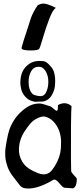

<svg xmlns="http://www.w3.org/2000/svg" viewBox="-20 -1078 474 1092"><path d="M297.9 -1033.2Q280.3 -1023.4 260.3 -970.7Q240.2 -918 224.1 -862.8Q208 -807.6 203.1 -800.8Q197.3 -791 155.3 -791Q102.5 -791 102.5 -804.7V-805.7Q112.3 -843.8 130.9 -897.5Q136.7 -914.1 143.6 -937Q150.4 -960 154.8 -972.7Q159.2 -985.4 168.9 -1005.4Q178.7 -1025.4 194.3 -1047.9Q210.9 -1057.6 228.5 -1057.6Q249 -1057.6 297.9 -1033.2ZM166 -543Q173.8 -536.1 197.3 -532.2Q202.1 -531.2 210.9 -531.2Q235.4 -531.2 246.1 -562.5Q254.9 -584 254.9 -613.3Q254.9 -644.5 242.2 -668.5Q229.5 -692.4 210.9 -697.3Q207 -698.2 199.2 -698.2Q171.9 -698.2 157.2 -672.9Q142.6 -647.5 142.6 -612.3Q142.6 -565.4 166 -543ZM199.2 -500Q195.3 -500 189.9 -499.5Q184.6 -499 182.6 -499Q175.8 -499 167 -502Q141.6 -507.8 123.5 -528.3Q105.5 -548.8 100.6 -571.3Q95.7 -590.8 95.7 -607.4Q95.7 -675.8 139.6 -710Q166 -731.4 203.1 -731.4H210Q222.7 -730.5 227.5 -730Q232.4 -729.5 240.2 -725.6Q248 -721.7 256.8 -712.9Q276.4 -693.4 283.2 -678.7Q293.9 -654.3 293.9 -616.2Q293.9 -587.9 288.1 -567.4Q266.6 -500 212.9 -500ZM234.4 -415Q275.4 -406.2 302.7 -362.3Q330.1 -317.4 327.1 -257.8L326.2 -233.4Q322.3 -183.6 293 -135.7Q272.5 -102.5 258.8 -94.7L246.1 -88.9Q226.6 -82 197.3 -92.8L193.4 -94.7Q139.6 -115.2 117.2 -143.6Q112.3 -149.4 107.4 -157.2Q85 -193.4 87.9 -236.3Q88.9 -244.1 89.8 -252.9Q96.7 -303.7 135.7 -353.5Q140.6 -360.4 148.4 -370.1Q166 -392.6 190.4 -404.3Q217.8 -418 234.4 -415ZM309.6 -480.5Q309.6 -480.5 308.6 -456.1Q305.7 -440.4 290 -455.1Q272.5 -470.7 267.6 -472.7Q219.7 -488.3 219.7 -487.3Q209 -490.2 197.3 -489.3Q162.1 -487.3 132.8 -467.8Q80.1 -432.6 51.8 -380.9L41 -360.4Q24.4 -326.2 10.7 -231.4Q9.8 -224.6 9.8 -215.8Q8.8 -181.6 14.6 -157.2Q17.6 -144.5 23.4 -127.9Q34.2 -97.7 62.5 -63.5L93.8 -22.5Q106.4 -8.8 125 -6.8Q181.6 0 259.8 -42Q272.5 -48.8 280.3 -53.7Q294.9 -63.5 314.5 -39.1Q337.9 -9.8 348.6 -9.8Q351.6 -9.8 355.5 -9.8L395.5 -6.8L397.5 -7.8Q417 -17.6 417 -60.5Q417 -65.4 396.5 -85.9Q384.8 -98.6 384.8 -105.5Q382.8 -125 383.8 -364.3Q384.8 -455.1 386.7 -474.6Q353.5 -503.9 309.6 -480.5Z"/></svg>

Font: LPEducational
Style: Medium
Weight: 500
Designer: Based on Essays1743, by John Stracke, which says:

Based on the typeface in a 1743 English translation of the essays of 
Version: Version 001.204